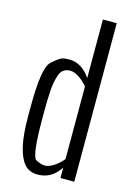

<svg xmlns="http://www.w3.org/2000/svg" viewBox="-128 -905 679 983"><g transform="rotate(15 211.5 -413.0)"><path d="M178.2 -598.1Q244.6 -598.1 291 -529.8V-840.3H364.3V0H291V-55.2Q247.1 13.2 172.9 13.2Q127.9 13.2 102.3 -16.6Q76.7 -46.4 63 -105.7Q49.3 -165 49.3 -266.6V-313Q49.3 -520 87.6 -554.9Q126 -589.8 141.6 -594Q157.2 -598.1 178.2 -598.1ZM122.6 -312.5V-266.1Q122.6 -68.8 149.9 -54.9Q177.2 -41 197.3 -41Q217.3 -41 243.2 -57.4Q269 -73.7 291 -100.1V-485.8Q238.8 -543.9 197.8 -543.9Q156.7 -543.9 142.8 -506.3Q128.9 -468.8 125.7 -417.5Q122.6 -366.2 122.6 -312.5Z"/></g></svg>

Font: Oswald-Light
Style: Light
Weight: 300
Designer: vernon adams
Foundry: vernon adams
Version: Version ; ttfautohint (v0.92.18-e454-dirty) -l 8 -r 50 -G 20